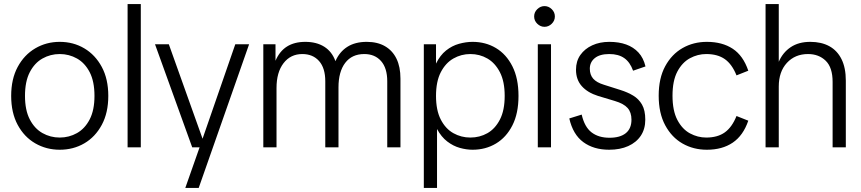

<svg xmlns="http://www.w3.org/2000/svg" viewBox="-20 -725 4238 945"><path d="M274 12Q208 12 153.5 -19.5Q99 -51 67 -110.5Q35 -170 35 -253Q35 -336 67 -395.5Q99 -455 153.5 -487Q208 -519 274 -519Q341 -519 395 -487Q449 -455 481 -395.5Q513 -336 513 -253Q513 -170 481 -110.5Q449 -51 395 -19.5Q341 12 274 12ZM274 -48Q320 -48 359 -70Q398 -92 421.5 -137.5Q445 -183 445 -253Q445 -324 421.5 -369.5Q398 -415 359 -437Q320 -459 274 -459Q228 -459 189 -437Q150 -415 126.5 -369.5Q103 -324 103 -253Q103 -183 126.5 -137.5Q150 -92 189 -70Q228 -48 274 -48Z M608 0V-705H673V0Z M892 200 968 -16 971 -25 1138 -507H1206L958 200ZM926 0 743 -507H811L981 -31H998L1000 0Z M1276 0V-507H1336V-426Q1356 -473 1392.5 -496Q1429 -519 1483 -519Q1538 -519 1576 -495Q1614 -471 1631 -424Q1651 -470 1689.5 -494.5Q1728 -519 1785 -519Q1838 -519 1875 -497.5Q1912 -476 1931.5 -436Q1951 -396 1951 -338V0H1886V-325Q1886 -390 1855.5 -424.5Q1825 -459 1773 -459Q1712 -459 1679 -415.5Q1646 -372 1646 -295V0H1581V-325Q1581 -390 1550.5 -424.5Q1520 -459 1468 -459Q1410 -459 1375.5 -414Q1341 -369 1341 -292V0Z M2066 200V-507H2126V-412Q2146 -453 2175.5 -476.5Q2205 -500 2239.5 -509.5Q2274 -519 2306 -519Q2370 -519 2421 -488.5Q2472 -458 2502 -398.5Q2532 -339 2532 -253Q2532 -167 2502 -108Q2472 -49 2421 -18.5Q2370 12 2306 12Q2276 12 2243.5 3Q2211 -6 2181.5 -28.5Q2152 -51 2131 -90V200ZM2295 -48Q2341 -48 2379 -69.5Q2417 -91 2440.5 -136.5Q2464 -182 2464 -253Q2464 -324 2440.5 -369.5Q2417 -415 2379 -437Q2341 -459 2295 -459Q2250 -459 2211.5 -437Q2173 -415 2149.5 -369.5Q2126 -324 2126 -253Q2126 -182 2149.5 -136.5Q2173 -91 2211.5 -69.5Q2250 -48 2295 -48Z M2627 0V-507H2692V0ZM2660 -593Q2640 -593 2624.5 -608Q2609 -623 2609 -644Q2609 -665 2624.5 -680Q2640 -695 2660 -695Q2680 -695 2695.5 -680Q2711 -665 2711 -644Q2711 -623 2695.5 -608Q2680 -593 2660 -593Z M2978 12Q2902 12 2851 -25.5Q2800 -63 2782 -142L2843 -161Q2857 -100 2891.5 -73.5Q2926 -47 2980 -47Q3032 -47 3060 -69.5Q3088 -92 3088 -136Q3088 -172 3069 -193.5Q3050 -215 3006 -228L2923 -253Q2872 -269 2843.5 -301Q2815 -333 2815 -382Q2815 -424 2836.5 -454.5Q2858 -485 2895 -502Q2932 -519 2979 -519Q3026 -519 3062 -506Q3098 -493 3122.5 -466.5Q3147 -440 3157 -398L3096 -377Q3081 -419 3052.5 -439Q3024 -459 2979 -459Q2932 -459 2907.5 -439Q2883 -419 2883 -387Q2883 -357 2899.5 -338Q2916 -319 2952 -308L3034 -282Q3069 -271 3096.5 -254.5Q3124 -238 3140 -210Q3156 -182 3156 -136Q3156 -90 3134 -57Q3112 -24 3072 -6Q3032 12 2978 12Z M3459 12Q3393 12 3339.5 -18.5Q3286 -49 3254 -108.5Q3222 -168 3222 -254Q3222 -340 3254 -399Q3286 -458 3339.5 -488.5Q3393 -519 3459 -519Q3535 -519 3586.5 -485Q3638 -451 3663 -377L3605 -354Q3583 -409 3547.5 -434Q3512 -459 3456 -459Q3414 -459 3376 -438.5Q3338 -418 3314 -373Q3290 -328 3290 -254Q3290 -180 3314 -134.5Q3338 -89 3376 -68.5Q3414 -48 3456 -48Q3512 -48 3547.5 -73.5Q3583 -99 3605 -154L3663 -131Q3638 -58 3586.5 -23Q3535 12 3459 12Z M3748 0V-705H3813V-421Q3833 -467 3872 -493Q3911 -519 3968 -519Q4023 -519 4062 -497.5Q4101 -476 4122 -433.5Q4143 -391 4143 -328V0H4078V-322Q4078 -393 4044 -426Q4010 -459 3957 -459Q3893 -459 3853 -415.5Q3813 -372 3813 -299V0Z"/></svg>

Font: TikTok Sans Light
Style: Regular
Weight: 300
Version: Version 4.000